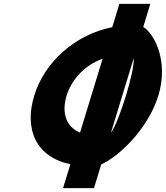

<svg xmlns="http://www.w3.org/2000/svg" viewBox="-20 -906 857 992"><path d="M552.8 -219.2 670.8 -605.2C673.6 -571.8 655.3 -492.2 631 -412.6C606.5 -332.4 576.2 -252.3 552.8 -219.2ZM393.5 -220.9C313 -254.9 300.2 -333.7 324.3 -412.5C348 -490.1 413 -567.7 510.2 -602.6ZM560 -765.6C370.4 -728.1 210.4 -587.3 157 -412.5C103.1 -236.1 168 -93.7 343.6 -57.6L305.8 66H465.6L503.2 -56.9C586.4 -91.8 743.9 -234.9 798.3 -412.5C852.3 -589.4 777.9 -731.5 720.2 -766.9L756.6 -886H596.8Z"/></svg>

Font: Hussar
Style: BdSuprConOblThree
Weight: 700
Foundry: Cannot Into Space Fonts
Version: Version 2.00